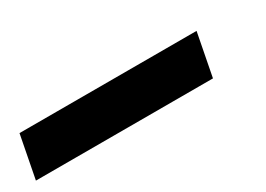

<svg xmlns="http://www.w3.org/2000/svg" viewBox="-78 -104 642 463"><g transform="rotate(-30 243.0 127.5)"><path d="M431 187H-62L-39 68H454Z"/></g></svg>

Font: IBM Plex Sans
Style: Italic
Weight: 400
Italic angle: -11.31°
Designer: Mike Abbink, Paul van der Laan, Pieter van Rosmalen
Foundry: Bold Monday
Version: Version 3.201